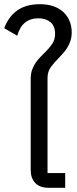

<svg xmlns="http://www.w3.org/2000/svg" viewBox="-30 -893 366 913"><path d="M202 0Q159 0 137.5 -23Q116 -46 116 -84V-519Q116 -543 123 -562Q130 -581 140.5 -596Q151 -611 164 -624Q177 -637 189 -649Q206 -666 219 -685.5Q232 -705 232 -732Q232 -769 210 -787.5Q188 -806 153 -806Q75 -806 52 -723L-10 -759Q10 -813 51.5 -843Q93 -873 160 -873Q197 -873 225 -863Q253 -853 272 -835Q291 -817 301 -792.5Q311 -768 311 -740Q311 -718 305.5 -700.5Q300 -683 291 -668Q282 -653 271 -641Q260 -629 249 -617Q229 -597 212.5 -575Q196 -553 196 -522V-70H280V0Z"/></svg>

Font: IBM Plex Thai
Style: Regular
Weight: 400
Designer: Mike Abbink, Paul van der Laan, Pieter van Rosmalen, Ben Mitchell, Mark Frömberg
Foundry: Bold Monday
Version: Version 1.0